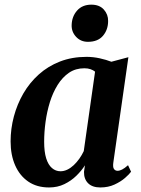

<svg xmlns="http://www.w3.org/2000/svg" viewBox="-20 -794 604 824"><path d="M466.5 -97.5Q463.5 -77 469 -69Q474.5 -61 484.5 -61Q493.5 -61 504.2 -66.5Q515 -72 529.5 -85L542.5 -57Q535 -46.5 516.8 -30.5Q498.5 -14.5 471.5 -2Q444.5 10.5 410.5 10.5Q376.5 10.5 358.2 -7.5Q340 -25.5 340.5 -56.5L344.5 -84.5Q330 -61.5 307.8 -39.8Q285.5 -18 256.2 -3.8Q227 10.5 190.5 10.5Q138 10.5 101.2 -14.8Q64.5 -40 45 -84.5Q25.5 -129 25.5 -187Q25.5 -241.5 39.5 -294Q53.5 -346.5 80.2 -392.8Q107 -439 146.5 -474.5Q186 -510 237.5 -530Q289 -550 351.5 -550Q379.5 -550 408 -543.8Q436.5 -537.5 458 -529L531 -548.5ZM388 -486.5Q380 -493 368.5 -497Q357 -501 342 -501Q304.5 -501 276.2 -481.8Q248 -462.5 227.5 -429.8Q207 -397 194.2 -356Q181.5 -315 175.5 -271Q169.5 -227 169.5 -185.5Q169.5 -142.5 178.2 -114.5Q187 -86.5 203 -72.8Q219 -59 239.5 -59Q254.5 -59 269 -66Q283.5 -73 296.5 -85.2Q309.5 -97.5 320.5 -113Q331.5 -128.5 339.5 -145.5ZM357.5 -614.5Q326.5 -614.5 306.5 -636Q286.5 -657.5 287.5 -686.5Q288.5 -723.5 311 -748.8Q333.5 -774 372 -774Q407 -774 425.8 -752.8Q444.5 -731.5 444 -704Q444 -666.5 422 -640.5Q400 -614.5 357.5 -614.5Z"/></svg>

Font: Merriweather 60pt
Style: Bold Italic
Weight: 700
Italic angle: -7.8°
Version: Version 2.101